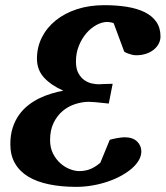

<svg xmlns="http://www.w3.org/2000/svg" viewBox="-20 -707 641 743"><path d="M601.1 -565.9Q601.1 -550.8 594 -537.6Q586.9 -524.4 574.5 -514.4Q562 -504.4 544.7 -498.8Q527.3 -493.2 506.8 -493.2Q498 -493.2 490 -495.4Q481.9 -497.6 475.1 -500Q467.3 -502.9 460.9 -506.8L419.9 -617.2Q414.6 -619.6 407.5 -620.8Q400.4 -622.1 396 -622.1Q375 -622.1 353.3 -610.4Q331.5 -598.6 314 -578.1Q296.4 -557.6 285.2 -529.8Q273.9 -502 273.9 -469.2Q273.9 -440.4 283.7 -423.1Q293.5 -405.8 307.1 -396.5Q320.8 -387.2 335.7 -384Q350.6 -380.9 360.8 -380.9Q363.3 -380.9 366.5 -381.1Q369.6 -381.3 375.7 -381.6Q381.8 -381.8 391.4 -382.1Q400.9 -382.3 416 -382.8L400.9 -306.2Q367.7 -310.1 350.3 -311.5Q333 -313 324.2 -313Q298.3 -313 271.5 -304.4Q244.6 -295.9 222.9 -277.8Q201.2 -259.8 187.5 -231.7Q173.8 -203.6 173.8 -165Q173.8 -134.8 185.5 -112.1Q197.3 -89.4 214.4 -74.5Q231.4 -59.6 251 -52.2Q270.5 -44.9 286.1 -44.9Q308.6 -44.9 327.6 -52Q346.7 -59.1 368.2 -77.1L404.8 -166Q409.2 -167.5 416.7 -169.2Q424.3 -170.9 432.4 -172.4Q440.4 -173.8 448.2 -174.8Q456.1 -175.8 461.9 -175.8Q493.7 -175.8 510.3 -159.7Q526.9 -143.6 526.9 -121.1Q526.9 -103.5 517.1 -86.7Q507.3 -69.8 489.7 -54.7Q472.2 -39.6 448.5 -26.6Q424.8 -13.7 396.7 -4.2Q368.7 5.4 337.6 10.7Q306.6 16.1 274.9 16.1Q216.8 16.1 169.7 6.3Q122.6 -3.4 89.4 -23.4Q56.2 -43.5 38.1 -74.7Q20 -106 20 -148.9Q20 -184.6 29.1 -212.6Q38.1 -240.7 53.7 -262.5Q69.3 -284.2 89.6 -300Q109.9 -315.9 132.8 -326.9Q155.8 -337.9 179.4 -345Q203.1 -352.1 225.1 -356Q177.7 -377 150.4 -406.7Q123 -436.5 123 -480Q123 -524.4 142.1 -562.3Q161.1 -600.1 195.6 -627.9Q230 -655.8 277.8 -671.4Q325.7 -687 383.8 -687Q430.7 -687 470.5 -680.7Q510.3 -674.3 539.3 -660.2Q568.4 -646 584.7 -622.8Q601.1 -599.6 601.1 -565.9Z"/></svg>

Font: Charis SIL
Style: Bold Italic
Weight: 700
Italic angle: -11°
Foundry: SIL International
Version: Version 4.112